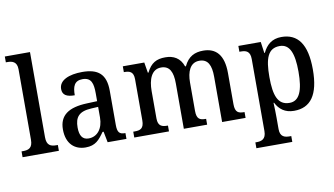

<svg xmlns="http://www.w3.org/2000/svg" viewBox="-92 -975 2484 1427"><g transform="rotate(-10 1150.0 -262.0)"><path d="M13 0H287V-44H276C234 -44 203 -55 203 -117V-760H13V-716H25C60 -716 97 -707 97 -649V-117C97 -55 66 -44 25 -44H13Z M488 10C563 10 592 -27 631 -82H639L655 0H797V-44H794C752 -44 737 -60 737 -116V-374C737 -501 677 -547 559 -547C460 -547 383 -516 383 -449C383 -404 414 -386 475 -386C475 -450 489 -494 552 -494C619 -494 631 -447 631 -373V-314L554 -311C414 -306 344 -257 344 -151C344 -41 407 10 488 10ZM521 -52C475 -52 454 -85 454 -146C454 -223 484 -263 578 -268L631 -271V-191C631 -108 588 -52 521 -52Z M856 0H1118V-44H1115C1074 -44 1043 -52 1043 -111V-318C1043 -403 1069 -478 1142 -478C1207 -478 1230 -428 1230 -342V0H1406V-44H1403C1361 -44 1335 -53 1335 -116V-331C1335 -410 1360 -478 1431 -478C1496 -478 1519 -428 1519 -342V0H1696V-44H1693C1651 -44 1625 -53 1625 -116V-351C1625 -488 1568 -547 1472 -547C1409 -547 1359 -525 1326 -455H1320C1297 -522 1247 -547 1186 -547C1120 -547 1077 -525 1044 -457H1039L1026 -536H864V-492H867C908 -492 937 -483 937 -425V-116C937 -53 909 -44 867 -44H856Z M1736 236H2007V192H1995C1959 192 1923 184 1923 125V39C1923 5 1922 -39 1920 -74H1924C1950 -23 1992 11 2061 11C2185 11 2251 -75 2251 -268C2251 -461 2184 -546 2062 -546C1990 -546 1948 -508 1921 -451H1917L1905 -536H1736V-492H1747C1785 -492 1817 -483 1817 -423V121C1817 183 1781 192 1745 192H1736ZM2038 -53C1949 -53 1923 -129 1923 -269C1923 -408 1949 -482 2038 -482C2113 -482 2143 -410 2143 -270C2143 -129 2113 -53 2038 -53Z"/></g></svg>

Font: Noto Serif Myanmar SemiCondensed Medium
Style: Regular
Weight: 500
Width: 4
Designer: Ben Mitchell and the Monotype Design Team
Foundry: Monotype Imaging Inc.
Version: Version 2.106